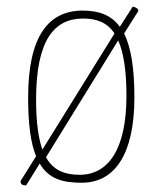

<svg xmlns="http://www.w3.org/2000/svg" viewBox="-20 -542 478 580"><path d="M398 -509C398 -519 381 -522 381 -522L342 -461C316 -497 278 -510 230 -510C128 -510 65 -435 65 -248C65 -165 73 -109 89 -70L42 5C42 16 49 18 59 18L100 -48C128 0 172 10 227 10C326 10 386 -75 386 -248C386 -339 375 -400 355 -441ZM108 -90C96 -125 89 -173 89 -241C89 -423 145 -486 231 -486C271 -486 303 -475 326 -441ZM221 -14C176 -14 141 -27 119 -67L337 -420C353 -384 362 -330 362 -252C362 -93 308 -14 221 -14Z"/></svg>

Font: Yanone Kaffeesatz Extra Light
Style: Regular
Weight: 200
Designer: Yanone (Cyrillic: Daniel Pouzeot & Huerta Tipografica)
Foundry: Yanone
Version: Version 1.100;PS 001.100;hotconv 1.0.70;makeotf.lib2.5.58329